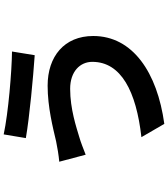

<svg xmlns="http://www.w3.org/2000/svg" viewBox="45 -892 910 1040"><g transform="rotate(-90 500.0 -372.0)"><path d="M685 -327C685 -171 525 -89 277 -61L349 63C627 25 825 -108 825 -322C825 -479 714 -569 556 -569C439 -569 327 -540 254 -523C221 -516 178 -509 144 -506L182 -363C211 -374 250 -390 279 -398C330 -413 429 -447 539 -447C633 -447 685 -393 685 -327ZM292 -807 272 -687C387 -667 604 -647 721 -639L741 -762C635 -763 408 -782 292 -807Z"/></g></svg>

Font: Source Han Sans KR
Style: Bold
Weight: 700
Designer: Ryoko NISHIZUKA 西塚涼子 (kana, bopomofo & ideographs); Paul D. Hunt (Latin, Greek & Cyrillic); Sandoll Communications 산돌커뮤니
Foundry: Adobe
Version: Version 2.004;hotconv 1.0.118;makeotfexe 2.5.65603